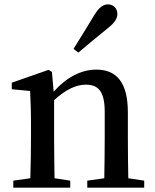

<svg xmlns="http://www.w3.org/2000/svg" viewBox="-20 -860 712 880"><path d="M339 -619C381 -654 421 -688 472 -729C507 -756 518 -777 518 -796C518 -824 497 -840 475 -840C452 -840 433 -825 411 -789C376 -730 346 -683 317 -636ZM568 -43C567 -99 566 -177 566 -232V-345C566 -483 514 -541 421 -541C354 -541 286 -507 226 -440L218 -530L203 -540L34 -481V-451L118 -443C120 -397 122 -359 122 -296V-232C122 -180 121 -100 119 -43L41 -32V0H302V-32L230 -43C229 -99 228 -179 228 -232V-401C283 -451 330 -472 373 -472C432 -472 460 -440 460 -346V-232C460 -177 459 -99 458 -43L380 -32V0H641V-32Z"/></svg>

Font: Source Han Serif CN SemiBold
Style: Regular
Weight: 600
Designer: Ryoko NISHIZUKA 西塚涼子 (kana & ideographs); Frank Grießhammer (Latin, Greek & Cyrillic); Wenlong ZHANG 张文龙 (bopomofo); San
Foundry: Adobe Systems Incorporated
Version: Version 1.000;PS 1;hotconv 16.6.53;makeotf.lib2.5.65590